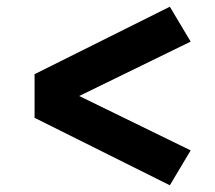

<svg xmlns="http://www.w3.org/2000/svg" viewBox="-20 -626 640 572"><path d="M486 -74 83 -275V-405L486 -606L548 -502L216 -340L548 -178Z"/></svg>

Font: Iosevka Curly Slab HvEx
Style: Regular
Weight: 900
Width: 7
Monospace: yes
Designer: Belleve Invis
Foundry: Belleve Invis
Version: Version 11.1.0; ttfautohint (v1.8.3)